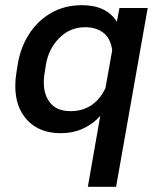

<svg xmlns="http://www.w3.org/2000/svg" viewBox="-20 -502 605 741"><path d="M367 -55Q340 -24 301 -6Q262 12 214 12Q133 12 86 -37.5Q39 -87 39 -170Q39 -196 43 -219L48 -251Q58 -316 91 -368.5Q124 -421 176.5 -451.5Q229 -482 296 -482Q391 -482 431 -418L441 -471H550L428 219H319ZM387 -162 413 -308Q407 -354 379 -375.5Q351 -397 309 -397Q250 -397 208.5 -355Q167 -313 157 -251L152 -219Q149 -201 149 -185Q149 -134 175 -103.5Q201 -73 252 -73Q344 -73 387 -162Z"/></svg>

Font: KoHo SemiBold
Style: Italic
Weight: 600
Italic angle: -10°
Version: Version 1.000; ttfautohint (v1.6)